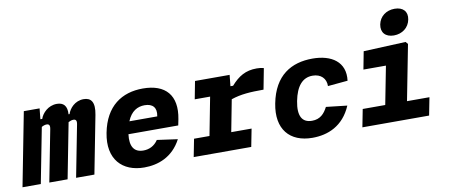

<svg xmlns="http://www.w3.org/2000/svg" viewBox="-77 -1092 3247 1390"><g transform="rotate(-10 1547.0 -396.5)"><path d="M325 0 404 -406.5C416 -413 428.5 -417.5 440.5 -417.5C458 -417.5 467 -408.5 461.5 -380.5L387.5 0H522L604.5 -424.5C622.5 -517.5 593.5 -551.5 539.5 -551.5C475 -551.5 433.5 -502.5 421 -462.5H413.5C418 -525 390.5 -551.5 342.5 -551.5C278 -551.5 233 -502.5 220 -462.5H206.5L214.5 -541H98.5L-6.5 0H128L207 -406C219 -413 232 -417.5 244 -417.5C261 -417.5 270 -408.5 264.5 -380.5L190.5 0Z M661 -282C624 -92.5 727 12 887.5 12C987.5 12 1097 -24.5 1161.5 -147.5L1010.5 -168.5C983.5 -127.5 944 -110 902 -110C832.5 -110 804.5 -158 815.5 -245H1181.5L1190.5 -289.5C1223.5 -461 1141.5 -553 974.5 -553C821 -553 698 -474 661 -282ZM838.5 -336C867 -406.5 914.5 -431.5 966.5 -431.5C1025 -431.5 1056 -400 1043.5 -337.5L1043 -336Z M1611.5 -541H1357L1332 -410.5H1445L1391 -130.5H1277.5L1252 0H1675L1700.5 -130.5H1551L1596 -364.5C1667.5 -389 1737.5 -393 1834.5 -393L1864 -546.5C1848.5 -551 1832.5 -553 1812 -553C1730 -553 1677.5 -521 1622.5 -459H1603Z M2412 -174 2257.5 -191.5C2234 -145.5 2202.5 -110 2142 -110C2069.5 -110 2038.5 -161.5 2059.5 -269.5C2080 -375 2126.5 -431 2201 -431C2262.5 -431 2300 -393 2298.5 -337.5L2445 -351C2462.5 -487.5 2361.5 -553 2222 -553C2067.5 -553 1939.5 -481.5 1900.5 -279.5C1864.5 -95.5 1957 12 2124 12C2237.5 12 2352 -33 2412 -174Z M2492 0H2982.5L3008 -130.5H2843L2922 -537L2907.5 -554.5L2597 -541L2572 -410.5H2737.5L2683 -130.5H2517.5ZM2833 -615.5C2894.5 -615.5 2943.5 -653 2954.5 -711C2966 -769 2931.5 -805 2870 -805C2808.5 -805 2760 -769 2748.5 -711C2737.5 -653 2771.5 -615.5 2833 -615.5Z"/></g></svg>

Font: Monaspace Neon ExtraBold
Style: Italic
Weight: 800
Italic angle: -11°
Designer: Riley Cran & the Lettermatic Team
Foundry: Lettermatic
Version: Version 1.200 (Monaspace Neon)